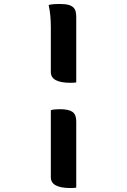

<svg xmlns="http://www.w3.org/2000/svg" viewBox="-20 -784 640 967"><path d="M225 -759Q239 -762 251 -763Q263 -764 277 -764Q307 -764 323 -760Q339 -756 349 -747Q358 -738 361 -726.5Q364 -715 364 -697V-369Q359 -368 352 -367.5Q345 -367 335 -367Q236 -367 236 -421V-647Q236 -676 233.5 -704Q231 -732 225 -759ZM236 -229Q245 -232 257 -233Q269 -234 282 -234Q326 -234 345 -220.5Q364 -207 364 -174V161Q359 162 352 162.5Q345 163 335 163Q236 163 236 109Z"/></svg>

Font: Recursive Mn Csl St SmB
Style: Regular
Weight: 600
Monospace: yes
Version: Version 1.079;hotconv 1.0.112;makeotfexe 2.5.65598; ttfautoh